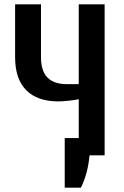

<svg xmlns="http://www.w3.org/2000/svg" viewBox="-20 -720 575 890"><path d="M355 150H280V-80H465V0H395Q391 45 380.5 82.5Q370 120 355 150ZM345 0V-260Q326 -256 297.5 -253Q269 -250 250 -250Q153 -250 101.5 -302Q50 -354 50 -455V-700H170V-455Q170 -391 200 -360.5Q230 -330 290 -330H345V-700H465V0Z"/></svg>

Font: Cuprum
Style: Regular
Weight: 400
Designer: Jovanny Lemonad
Foundry: Jovanny Lemonad
Version: Version 3.000